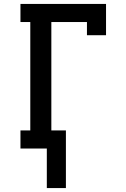

<svg xmlns="http://www.w3.org/2000/svg" viewBox="-20 -755 640 976"><path d="M218 201V0H84V-92H134V-643H84V-735H519V-576H422V-643H241V-92H315V201Z"/></svg>

Font: Iosevka Etoile Semibold
Style: Regular
Weight: 600
Designer: Belleve Invis
Foundry: Belleve Invis
Version: Version 22.1.2; ttfautohint (v1.8.4)